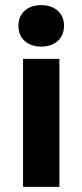

<svg xmlns="http://www.w3.org/2000/svg" viewBox="-20 -730 322 750"><path d="M52 -629Q52 -666 76.5 -688Q101 -710 141 -710Q181 -710 205.5 -688Q230 -666 230 -629Q230 -592 205.5 -570Q181 -548 141 -548Q101 -548 76.5 -570Q52 -592 52 -629ZM70 -500H212V0H70Z"/></svg>

Font: Sarabun ExtraBold
Style: Regular
Weight: 800
Version: Version 1.000; ttfautohint (v1.6)